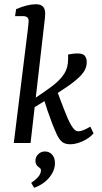

<svg xmlns="http://www.w3.org/2000/svg" viewBox="-20 -674 479 905"><path d="M45 0 109 -517Q111 -534 113 -551Q115 -568 115 -575Q115 -587 108 -592.5Q101 -598 90 -598H51L56 -631Q111 -654 148 -654Q172 -654 182.5 -643Q193 -632 193 -609Q193 -600 191.5 -586Q190 -572 188 -557L124 0ZM311 6Q287 6 273 -5Q259 -16 246 -44Q236 -66 225 -94.5Q214 -123 203.5 -154Q193 -185 184 -215L248 -248Q255 -228 264 -205Q273 -182 281.5 -159.5Q290 -137 298.5 -117.5Q307 -98 315 -85Q323 -71 330.5 -63.5Q338 -56 348 -55Q359 -55 373 -60.5Q387 -66 406 -77L421 -45Q399 -21 368 -7.5Q337 6 311 6ZM125 -158 132 -203Q189 -240 226.5 -268.5Q264 -297 282.5 -326Q301 -355 301 -395V-417Q311 -419 322.5 -420.5Q334 -422 345 -422Q372 -422 380.5 -410Q389 -398 389 -381Q389 -359 377 -339Q365 -319 335.5 -294.5Q306 -270 254.5 -237.5Q203 -205 125 -158ZM141 211 127 188Q145 176 158.5 161.5Q172 147 173 130Q173 123 170.5 120.5Q168 118 163 114Q156 110 151.5 102.5Q147 95 147 84Q147 66 160 53Q173 40 192 40Q212 40 225.5 54.5Q239 69 239 95Q239 130 212.5 162.5Q186 195 141 211Z"/></svg>

Font: Yrsa
Style: Italic
Weight: 400
Italic angle: -7.10001°
Designer: Anna Giedrys (Yrsa+Rasa design), David Brezina (Yrsa art-direction, Rasa art-direction, design)
Foundry: Rosetta Type Foundry
Version: Version 2.004